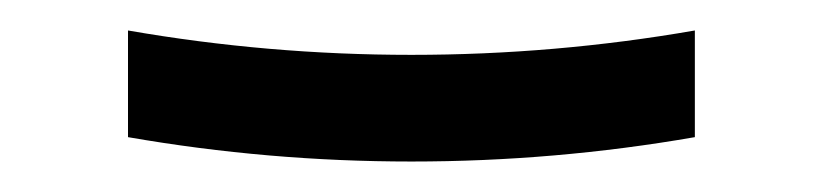

<svg xmlns="http://www.w3.org/2000/svg" viewBox="-20 -395 540 126"><path d="M250 -289Q203 -289 156.5 -293Q110 -297 64 -305V-375Q110 -367 156.5 -363Q203 -359 250 -359Q297 -359 343.5 -363Q390 -367 436 -375V-305Q390 -297 343.5 -293Q297 -289 250 -289Z"/></svg>

Font: HulyMono
Style: Regular
Weight: 400
Monospace: yes
Designer: Belleve Invis
Foundry: Belleve Invis
Version: Version 33.2.5; ttfautohint (v1.8.4)